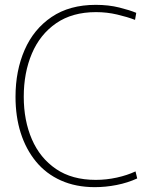

<svg xmlns="http://www.w3.org/2000/svg" viewBox="-20 -760 622 792"><path d="M371 12Q293 12 231.5 -15.5Q170 -43 128.5 -93.5Q87 -144 65.5 -211.5Q44 -279 44 -361Q44 -468 81.5 -554Q119 -640 193 -690Q267 -740 375 -740Q428 -740 472 -729Q516 -718 542 -707L537 -678Q506 -690 463.5 -700Q421 -710 376 -710Q278 -710 211.5 -664Q145 -618 111.5 -539Q78 -460 78 -361Q78 -263 111.5 -185.5Q145 -108 211 -63Q277 -18 375 -18Q419 -18 462 -27.5Q505 -37 539 -53L546 -24Q507 -6 461.5 3Q416 12 371 12Z"/></svg>

Font: Murecho Thin ExtraLight
Style: Regular
Weight: 250
Version: Version 1.010